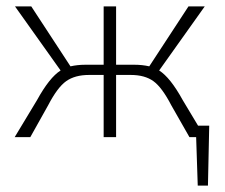

<svg xmlns="http://www.w3.org/2000/svg" viewBox="-20 -430 705 602"><path d="M601 -36H636L632 152H600L595 0H574L517 -100Q488 -156 461 -175.5Q434 -195 390 -195H344V0H305V-195H259Q215 -195 187.5 -175.5Q160 -156 131 -100L75 0H26L96 -116Q135 -187 170 -209L27 -410H78L201 -222Q223 -227 247 -227H305V-410H344V-227H402Q426 -227 448 -222L571 -410H622L479 -209Q514 -187 553 -116Z"/></svg>

Font: EauTestText Light
Style: Regular
Weight: 300
Designer: Christian Thalmann (Catharsis Fonts)
Version: Version 0.001;PS 000.001;hotconv 1.0.88;makeotf.lib2.5.64775